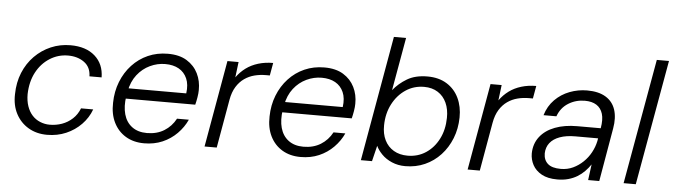

<svg xmlns="http://www.w3.org/2000/svg" viewBox="-46 -904 3855 1100"><g transform="rotate(5 1881.0 -354.0)"><path d="M249 12Q188 12 141.5 -15.5Q95 -43 69.5 -91.5Q44 -140 46 -204Q47 -272 70 -328Q93 -384 133.5 -425Q174 -466 226.5 -488.5Q279 -511 339 -511Q428 -511 479.5 -465.5Q531 -420 532 -343H462Q461 -396 423 -423.5Q385 -451 330 -451Q273 -451 225 -420.5Q177 -390 148.5 -336.5Q120 -283 118 -211Q118 -172 128.5 -141.5Q139 -111 158 -90Q177 -69 203.5 -58Q230 -47 259 -47Q296 -47 329.5 -59Q363 -71 389.5 -95.5Q416 -120 430 -156H500Q482 -107 445 -69Q408 -31 358 -9.5Q308 12 249 12Z M807 12Q746 12 701 -15Q656 -42 632 -90.5Q608 -139 610 -204Q611 -269 633 -325Q655 -381 694 -423Q733 -465 785 -488Q837 -511 899 -511Q965 -511 1008 -484.5Q1051 -458 1072.5 -414.5Q1094 -371 1093 -319Q1093 -301 1089 -277Q1085 -253 1080 -234H666L676 -294H1023Q1030 -345 1014.5 -380Q999 -415 967 -433Q935 -451 889 -451Q844 -451 801.5 -431Q759 -411 728.5 -372Q698 -333 687 -275L682 -248Q673 -189 685.5 -144Q698 -99 732 -73.5Q766 -48 818 -48Q875 -48 917 -74Q959 -100 983 -145H1051Q1031 -101 995.5 -65Q960 -29 912.5 -8.5Q865 12 807 12Z M1154 0 1242 -499H1306L1295 -410Q1318 -442 1348.5 -464.5Q1379 -487 1418.5 -499Q1458 -511 1504 -511L1491 -438H1469Q1435 -438 1403.5 -430Q1372 -422 1345.5 -403.5Q1319 -385 1300 -354.5Q1281 -324 1273 -279L1224 0Z M1707 12Q1646 12 1601 -15Q1556 -42 1532 -90.5Q1508 -139 1510 -204Q1511 -269 1533 -325Q1555 -381 1594 -423Q1633 -465 1685 -488Q1737 -511 1799 -511Q1865 -511 1908 -484.5Q1951 -458 1972.5 -414.5Q1994 -371 1993 -319Q1993 -301 1989 -277Q1985 -253 1980 -234H1566L1576 -294H1923Q1930 -345 1914.5 -380Q1899 -415 1867 -433Q1835 -451 1789 -451Q1744 -451 1701.5 -431Q1659 -411 1628.5 -372Q1598 -333 1587 -275L1582 -248Q1573 -189 1585.5 -144Q1598 -99 1632 -73.5Q1666 -48 1718 -48Q1775 -48 1817 -74Q1859 -100 1883 -145H1951Q1931 -101 1895.5 -65Q1860 -29 1812.5 -8.5Q1765 12 1707 12Z M2309 12Q2267 12 2232 -3Q2197 -18 2173.5 -42Q2150 -66 2139 -90L2117 0H2053L2180 -720H2250L2196 -415Q2228 -455 2275 -483Q2322 -511 2392 -511Q2457 -511 2503 -482.5Q2549 -454 2572.5 -404.5Q2596 -355 2595 -293Q2594 -228 2572 -172.5Q2550 -117 2511.5 -75.5Q2473 -34 2421.5 -11Q2370 12 2309 12ZM2317 -49Q2376 -49 2422 -79.5Q2468 -110 2495 -163Q2522 -216 2523 -284Q2524 -333 2507 -370.5Q2490 -408 2457 -429Q2424 -450 2378 -450Q2319 -450 2272 -418.5Q2225 -387 2197 -333Q2169 -279 2168 -211Q2167 -162 2185 -125.5Q2203 -89 2237 -69Q2271 -49 2317 -49Z M2667 0 2755 -499H2819L2808 -410Q2831 -442 2861.5 -464.5Q2892 -487 2931.5 -499Q2971 -511 3017 -511L3004 -438H2982Q2948 -438 2916.5 -430Q2885 -422 2858.5 -403.5Q2832 -385 2813 -354.5Q2794 -324 2786 -279L2737 0Z M3183 12Q3128 12 3093 -7.5Q3058 -27 3041.5 -58Q3025 -89 3025 -124Q3026 -180 3057 -220Q3088 -260 3143 -281Q3198 -302 3271 -302H3406Q3415 -353 3405 -385.5Q3395 -418 3369 -434.5Q3343 -451 3302 -451Q3250 -451 3207.5 -424.5Q3165 -398 3147 -348H3073Q3089 -401 3125 -437.5Q3161 -474 3209.5 -492.5Q3258 -511 3310 -511Q3376 -511 3417 -486Q3458 -461 3473 -415Q3488 -369 3477 -307L3424 0H3360L3372 -91Q3358 -70 3339.5 -51Q3321 -32 3298 -18Q3275 -4 3246.5 4Q3218 12 3183 12ZM3198 -50Q3236 -50 3268 -65Q3300 -80 3326 -105Q3352 -130 3369 -161.5Q3386 -193 3393 -226L3396 -243H3265Q3213 -243 3176 -229.5Q3139 -216 3119.5 -191Q3100 -166 3099 -131Q3099 -93 3123 -71.5Q3147 -50 3198 -50Z M3564 0 3692 -720H3762L3634 0Z"/></g></svg>

Font: DM Sans 20pt Light
Style: Italic
Weight: 300
Italic angle: -10°
Version: Version 4.004;gftools[0.9.30]